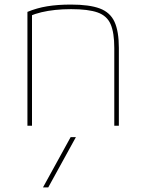

<svg xmlns="http://www.w3.org/2000/svg" viewBox="-20 -550 640 840"><path d="M191 270H168L289 50H312ZM100 -498Q141 -515 186.5 -522.5Q232 -530 290 -530Q371 -530 416.5 -513Q462 -496 481 -454.5Q500 -413 500 -340V0H480V-340Q480 -407 464 -444Q448 -481 407 -495.5Q366 -510 291 -510Q254 -510 221.5 -506.5Q189 -503 161.5 -496.5Q134 -490 108 -479L120 -494V0H100Z"/></svg>

Font: M PLUS Code Latin Expanded Thin
Style: Regular
Weight: 250
Width: 7
Designer: Coji Morishita
Foundry: UNDERFOREST DESIGN
Version: Version 1.002; ttfautohint (v1.8.3)